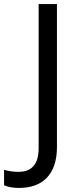

<svg xmlns="http://www.w3.org/2000/svg" viewBox="-98 -734 391 944"><path d="M-4 190C108 190 182 127 182 -11V-714H92V-4C92 87 44 111 -6 111C-33 111 -57 107 -78 101V177C-60 185 -36 190 -4 190Z"/></svg>

Font: Noto Sans Elbasan
Style: Regular
Weight: 400
Designer: Monotype Design Team
Foundry: Monotype Imaging Inc.
Version: Version 2.004